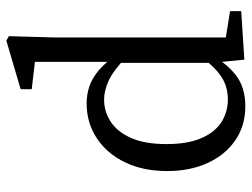

<svg xmlns="http://www.w3.org/2000/svg" viewBox="-114 -666 793 605"><g transform="rotate(-90 282.5 -363.5)"><path d="M131 -235Q131 -169 149.5 -126Q168 -83 200 -62.5Q232 -42 272 -42Q310 -42 340 -60.5Q370 -79 404 -123L413 -96Q385 -45 347 -16Q309 13 250 13Q189 13 143 -18.5Q97 -50 71.5 -105.5Q46 -161 46 -233Q46 -309 73.5 -366Q101 -423 149.5 -455Q198 -487 259 -487Q288 -487 314 -478Q340 -469 365.5 -447Q391 -425 417 -386L407 -360Q364 -402 332 -417Q300 -432 271 -432Q234 -432 202 -411.5Q170 -391 150.5 -347.5Q131 -304 131 -235ZM451 -51 550 -35V0L397 10L387 -92V-385L390 -398V-650L304 -660V-695L457 -740L471 -732L467 -590V0Z"/></g></svg>

Font: Adobe Variable Font Prototype
Style: Regular
Weight: 389
Designer: Frank Grießhammer
Foundry: Adobe
Version: Version 1.004;hotconv 1.0.113;makeotfexe 2.5.65598